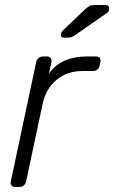

<svg xmlns="http://www.w3.org/2000/svg" viewBox="-20 -745 455 765"><path d="M41 0Q31 0 26 -6Q21 -12 23 -22L124 -497Q126 -507 133.5 -513.5Q141 -520 151 -520H167Q177 -520 182 -513.5Q187 -507 185 -497L175 -451Q198 -486 237 -503Q276 -520 326 -520H363Q373 -520 377.5 -514Q382 -508 380 -498L377 -484Q375 -474 368 -468Q361 -462 351 -462H308Q248 -462 205.5 -427Q163 -392 150 -332L84 -22Q82 -12 74.5 -6Q67 0 57 0ZM235 -595Q219 -595 223 -611Q225 -618 231 -624L318 -707Q329 -717 336.5 -721Q344 -725 359 -725H400Q415 -725 415 -710Q415 -699 407 -694L279 -605Q269 -598 262.5 -596.5Q256 -595 246 -595Z"/></svg>

Font: Rubik Light
Style: Italic
Weight: 300
Italic angle: -12°
Designer: Hubert and Fischer
Foundry: Hubert and Fischer
Version: Version 2.300;gftools[0.9.30]